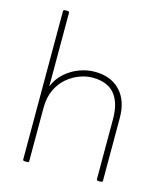

<svg xmlns="http://www.w3.org/2000/svg" viewBox="-112 -835 793 921"><g transform="rotate(15 284.5 -375.0)"><path d="M96 0Q88 0 88 -8V-742Q88 -750 96 -750H110Q118 -750 118 -742V-378Q135 -419 166.5 -446.5Q198 -474 236 -488Q274 -502 311 -502Q392 -502 438 -453.5Q484 -405 484 -319V-8Q484 0 476 0H462Q454 0 454 -8V-305Q454 -386 418.5 -429Q383 -472 308 -472Q278 -472 245 -460Q212 -448 183 -423.5Q154 -399 136 -361Q118 -323 118 -270V-8Q118 0 110 0Z"/></g></svg>

Font: LINE Seed Sans Thin
Style: Regular
Weight: 250
Designer: LINE VX Design & Dalton Maag Ltd & Sandoll Inc
Foundry: Dalton Maag Ltd
Version: Version 1.003